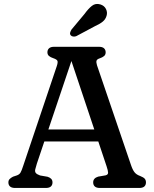

<svg xmlns="http://www.w3.org/2000/svg" viewBox="-20 -932 765 952"><path d="M179.4 -290H488.4L492 -230.6H174ZM240.3 -27.6Q240.3 -14.6 232.2 -7.3Q224 0 207.1 0H54.8Q38.2 0 29.9 -7.3Q21.6 -14.6 21.6 -27.6Q21.6 -37.4 27.3 -43.7Q33 -50 44.6 -56L63.1 -62.1Q75.6 -66.4 81.4 -75.7Q87.2 -85 95.5 -111L261.6 -604.2Q267.7 -622.6 264.9 -629.9Q262.1 -637.3 244.9 -643.2Q230.2 -647.9 222.6 -654.7Q215.1 -661.6 215.1 -672.4Q215.1 -685.4 223.4 -692.7Q231.7 -700 248.3 -700H470.7Q487.6 -700 495.8 -692.5Q503.9 -685.1 503.9 -672.4Q503.9 -661 496.1 -654.1Q488.3 -647.3 473 -642.2Q461.1 -638.3 458.7 -631Q456.2 -623.8 460.9 -608.4L628.8 -115.8Q637.3 -90.1 647 -77.9Q656.7 -65.7 674.7 -59.5Q691.6 -52.8 697.7 -45.8Q703.7 -38.7 703.7 -27.6Q703.7 -14.6 695.6 -7.3Q687.4 0 670.5 0H475.2Q458.4 0 450.2 -7.3Q442 -14.6 442 -27.6Q442 -38.4 448.3 -45.5Q454.6 -52.5 466.6 -56.2L503.6 -62.6Q516.2 -65.8 515.9 -76Q515.7 -86.2 508.4 -107.8L327.9 -648L340.7 -649L162.7 -120.4Q157 -102.7 154.7 -91.9Q152.3 -81.1 157.5 -74.4Q162.7 -67.7 178.7 -62L215.7 -55.6Q227.1 -52.1 233.7 -45.4Q240.3 -38.6 240.3 -27.6ZM398.9 -862.6Q417.9 -888.9 435.8 -903Q453.6 -917.1 477.2 -910.2Q496.8 -904.3 505.3 -887.7Q513.7 -871 508.4 -853.7Q503.4 -836.2 489.2 -824.6Q475 -813 450.6 -802.1L358.5 -752.9Q351.4 -749.8 343.5 -750.7Q335.5 -751.5 330.6 -757Q325.7 -763.4 328 -770.9Q330.2 -778.3 334.7 -785.7Z"/></svg>

Font: Fraunces SuperSoft 9pt
Style: Regular
Weight: 900
Version: Version 1.000;[b76b70a41]